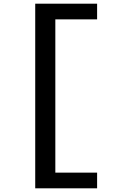

<svg xmlns="http://www.w3.org/2000/svg" viewBox="-20 -821 660 1041"><path d="M171 200H506.5V115H280V-716H506.5V-801H171Z"/></svg>

Font: Monaspace Neon Medium
Style: Regular
Weight: 500
Designer: Riley Cran & the Lettermatic Team
Foundry: Lettermatic
Version: Version 1.200 (Monaspace Neon)